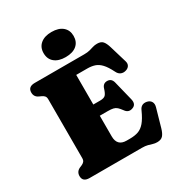

<svg xmlns="http://www.w3.org/2000/svg" viewBox="-217 -1067 1134 1224"><g transform="rotate(-30 350.0 -455.0)"><path d="M42.5 -657.5Q42.5 -700 92.5 -700H456.5Q481.5 -700 498.2 -704.5Q515 -709 529.2 -713.5Q543.5 -718 561 -718Q589 -718 602.5 -703Q616 -688 626 -654L663.5 -528.5Q669 -509 659.8 -495.2Q650.5 -481.5 632 -477Q614 -472 597.8 -478.8Q581.5 -485.5 571.5 -506.5Q549 -551.5 527.8 -574Q506.5 -596.5 482.8 -604.2Q459 -612 428 -612H347V-394H397Q426 -394 437 -405.8Q448 -417.5 457 -447Q466.5 -480 497.5 -480Q529.5 -480 538 -445.5L573.5 -302Q584 -259 549 -247.5Q516.5 -236 496 -266Q482.5 -284.5 471.5 -294.5Q460.5 -304.5 445.5 -308Q430.5 -311.5 405 -311.5H347V-159.5Q347 -88.5 416 -88.5H440.5Q476 -88.5 502 -97.5Q528 -106.5 550 -132.2Q572 -158 594.5 -208Q610.5 -246.5 651.5 -238.5Q672.5 -234 681.8 -218.2Q691 -202.5 684.5 -179.5L646.5 -46Q637 -13 623 2.5Q609 18 580.5 18Q564 18 549.8 13.5Q535.5 9 518.8 4.5Q502 0 477 0H92.5Q42.5 0 42.5 -42.5Q42.5 -74.5 72 -88.5L89.5 -96Q101.5 -101.5 108.2 -109.8Q115 -118 115 -134V-566Q115 -582 108.2 -590.2Q101.5 -598.5 89.5 -604L72 -612Q42.5 -625.5 42.5 -657.5ZM346.5 -743.5Q295 -743.5 265.5 -767.8Q236 -792 236 -836Q236 -878.5 265.5 -903.2Q295 -928 346.5 -928Q399 -928 428 -903.2Q457 -878.5 457 -836Q457 -792.5 428 -768Q399 -743.5 346.5 -743.5Z"/></g></svg>

Font: Fraunces 9pt S050 Black
Style: Regular
Weight: 900
Version: Version 1.000; ttfautohint (v1.8.3)